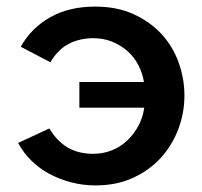

<svg xmlns="http://www.w3.org/2000/svg" viewBox="-20 -553 612 583"><path d="M270 10Q231 10 195.5 0.5Q160 -9 130 -25Q100 -41 75.5 -65Q51 -89 35 -119L130 -163Q141 -144 155.5 -129Q170 -114 186.5 -104.5Q203 -95 222.5 -90.5Q242 -86 263 -86Q293 -86 319.5 -96.5Q346 -107 366.5 -126.5Q387 -146 400.5 -171.5Q414 -197 418 -226H221V-304H417Q413 -330 400.5 -354.5Q388 -379 368 -397Q348 -415 321.5 -426Q295 -437 264 -437Q222 -437 189 -420Q156 -403 133 -364L43 -411Q74 -467 131.5 -500Q189 -533 269 -533Q335 -533 385.5 -510Q436 -487 470.5 -449.5Q505 -412 522.5 -363Q540 -314 540 -263Q540 -210 521.5 -161Q503 -112 468.5 -74Q434 -36 384 -13Q334 10 270 10Z"/></svg>

Font: Rising Sun SemiBold
Style: Regular
Weight: 600
Designer: Matt McInerney, Pablo Impallari, Rodrigo Fuenzalida (Raleway font), Stephen Hutchings (Greek), Cristiano Sobral (main ch
Foundry: The Rising Sun Project Authors
Version: Version 4.327; ttfautohint (v1.8.4.7-5d5b-dirty)